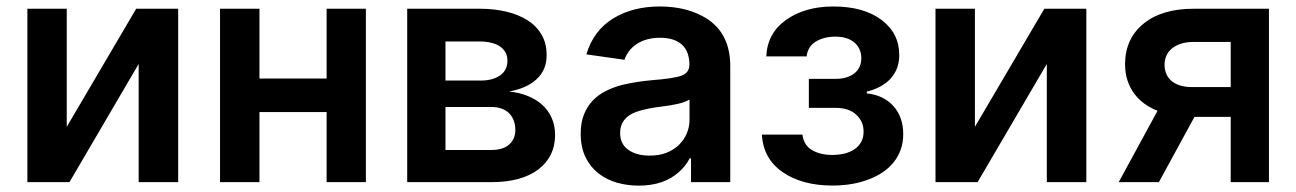

<svg xmlns="http://www.w3.org/2000/svg" viewBox="-20 -573 4076 604"><path d="M540.5 0H416.2V-371.8L198.5 0H66.1V-545.5H190V-174L408.4 -545.5H540.5Z M1131 0H1007.5V-220.5H796.2V0H672.2V-545.5H796.2V-326H1007.5V-545.5H1131Z M1525.2 0H1261V-545.5H1490.1Q1534.1 -545.5 1572.6 -536.4Q1611.2 -527.3 1639.6 -509.2Q1668 -491.1 1683.9 -463.6Q1699.9 -436.1 1699.6 -398.8Q1699.6 -374.6 1691.1 -355.8Q1682.5 -337 1666.9 -322.8Q1651.3 -308.6 1629.6 -299.2Q1608 -289.8 1581.3 -285.2Q1612.6 -282 1639.2 -271.5Q1665.8 -261 1685.2 -243.8Q1704.5 -226.6 1715.4 -202.4Q1726.2 -178.3 1726.2 -148.1Q1726.2 -80.6 1673.7 -40.1Q1620.7 0 1525.2 0ZM1525.2 -101.2Q1562.9 -101.2 1582 -118.6Q1601.2 -136 1601.2 -164.1Q1601.2 -180.4 1596.2 -193.7Q1591.3 -207 1581.7 -216.6Q1572.1 -226.2 1557.9 -231.4Q1543.7 -236.5 1525.2 -236.5H1381.4V-101.2ZM1492.5 -319.6Q1529.5 -319.6 1552.9 -335.6Q1576.3 -351.6 1576.3 -382.5Q1576.3 -397.7 1569.8 -408.9Q1563.2 -420.1 1551.8 -427.6Q1540.5 -435 1524.5 -438.7Q1508.5 -442.5 1490.1 -442.5H1381.4V-319.6Z M1989.3 11Q1954.2 11 1921.3 1.8Q1888.5 -7.5 1863.1 -27.2Q1837.7 -46.9 1822.3 -77.9Q1806.8 -109 1806.8 -153.1Q1806.8 -187.5 1817.1 -213.1Q1827.4 -238.6 1845 -256.9Q1862.6 -275.2 1886.2 -286.9Q1909.8 -298.7 1936.8 -305.8Q1981.9 -316.4 2030.2 -320.7Q2099.1 -326 2123.6 -334.9Q2148.8 -344.1 2148.8 -370Q2148.8 -388.5 2143.6 -403.9Q2138.5 -419.4 2127.3 -430.6Q2116.1 -441.8 2098.5 -448Q2081 -454.2 2056.5 -454.2Q2033.4 -454.2 2014.9 -448.9Q1996.4 -443.5 1982.4 -434.1Q1968.4 -424.7 1958.8 -412.1Q1949.2 -399.5 1944.6 -384.9L1824.6 -402Q1846.9 -476.6 1908.4 -514.6Q1969.8 -552.6 2055.8 -552.6Q2144.2 -552.6 2205.6 -513.1Q2277.3 -465.2 2277.3 -365.1V0H2153.8V-74.9H2149.5Q2138.1 -51.8 2116.8 -32.7Q2068.9 11 1989.3 11ZM2022.7 -83.5Q2053.6 -83.1 2077.2 -92.7Q2100.9 -102.3 2116.8 -118.3Q2132.8 -134.2 2141 -154.5Q2149.1 -174.7 2149.1 -195.7V-259.9Q2134.2 -251.1 2111.7 -246.1Q2089.1 -241.1 2062.1 -237.9Q2014.9 -232.6 1979.8 -220.5Q1930.8 -201.3 1930.8 -155.2Q1930.8 -119.7 1956.7 -101.6Q1982.6 -83.5 2022.7 -83.5Z M2598.7 10.7Q2503.9 10.7 2442.5 -31.2Q2381 -73.5 2376.8 -149.5H2504.3Q2508.5 -116.1 2534.4 -100.9Q2560.4 -85.6 2598 -85.6Q2618.3 -85.6 2636.2 -89.8Q2654.1 -94.1 2667.6 -103.2Q2681.1 -112.2 2688.9 -126.1Q2696.7 -139.9 2696.7 -159.4Q2696.7 -190.7 2673.7 -212Q2650.9 -233.7 2608 -233.7H2524.5V-324.9H2608Q2628.9 -324.9 2644.4 -330.1Q2659.8 -335.2 2669.9 -344.1Q2680 -353 2684.8 -364.7Q2689.6 -376.4 2689.6 -389.9Q2689.6 -403.8 2684.7 -416Q2679.7 -428.3 2669.6 -437.7Q2659.4 -447.1 2644 -452.4Q2628.6 -457.7 2607.6 -457.7Q2572.1 -457.7 2546.2 -442.1Q2521.3 -426.8 2517.4 -395.6H2390.6Q2393.8 -468.4 2452.8 -510.3Q2512.1 -552.6 2601.6 -552.6Q2697.1 -552.6 2753.2 -510.3Q2808.9 -468.4 2808.9 -399.5Q2808.9 -376.8 2801.7 -358.1Q2794.4 -339.5 2781.1 -325.1Q2767.8 -310.7 2748.9 -300.6Q2730.1 -290.5 2706.7 -284.8V-279.1Q2758.5 -274.1 2789.8 -240.1Q2821.4 -205.6 2821.4 -151.3Q2821.4 -124.6 2813.6 -102.6Q2805.8 -80.6 2791.4 -62.7Q2777 -44.7 2757.1 -31.2Q2737.2 -17.8 2713.4 -8.9Q2663.4 10.7 2598.7 10.7Z M3397.4 0H3273.1V-371.8L3055.4 0H2922.9V-545.5H3046.9V-174L3265.3 -545.5H3397.4Z M3971.9 0H3851.6V-205.3H3737.6L3625.7 0H3499.3L3621.4 -224.4Q3598.7 -233.3 3579.9 -247Q3561.1 -260.7 3547.6 -279.1Q3534.1 -297.6 3526.6 -320.7Q3519.2 -343.8 3519.2 -372.2Q3519.9 -451.7 3577.4 -498.6Q3634.9 -545.5 3735.1 -545.5H3971.9ZM3851.6 -299V-441.1H3735.1Q3712 -441.1 3694.8 -435.4Q3677.6 -429.7 3666.2 -420.1Q3654.8 -410.5 3649.1 -397.4Q3643.5 -384.2 3643.5 -369.3Q3643.5 -354.8 3648.4 -342Q3653.4 -329.2 3664.1 -319.6Q3674.7 -310 3691.2 -304.5Q3707.7 -299 3730.8 -299Z"/></svg>

Font: Linik Sans SemiBold
Style: Regular
Weight: 600
Designer: Fonts by Rasmus Andersson / Changes by Cristiano Sobral with parts from Marc Monis
Foundry: rsms
Version: Version 3.020; ttfautohint (v1.6)